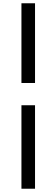

<svg xmlns="http://www.w3.org/2000/svg" viewBox="-20 -870 344 1173"><path d="M111 -227H194V283H111ZM111 -363V-850H194V-363Z"/></svg>

Font: Source Han Serif SC Heavy
Style: Regular
Weight: 900
Designer: Ryoko NISHIZUKA  (kana & ideographs); Frank Grießhammer (Latin, Greek & Cyrillic); Wenlong ZHANG  (bopomofo); Sandoll Co
Foundry: Adobe Systems Incorporated
Version: Version 1.001 October 20, 2017